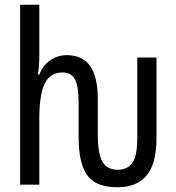

<svg xmlns="http://www.w3.org/2000/svg" viewBox="-20 -780 743 811"><path d="M476 11Q423 11 386 -7.5Q349 -26 330.5 -73.5Q312 -121 312 -207V-348Q312 -416 296.5 -445Q281 -474 244 -474Q192 -474 169 -427Q146 -380 146 -279V0H65V-760H146V-545Q146 -501 140 -465H146Q161 -504 192.5 -525.5Q224 -547 261 -547Q330 -547 361.5 -500Q393 -453 393 -364V-216Q393 -128 413.5 -95.5Q434 -63 477 -63Q518 -63 539 -92Q560 -121 560 -200V-537H641V-197Q641 -88 599 -38.5Q557 11 476 11Z"/></svg>

Font: Noto Sans ExtraCondensed
Style: Regular
Weight: 400
Width: 2
Designer: Monotype Design Team
Foundry: Monotype Imaging Inc.
Version: Version 2.013; ttfautohint (v1.8.4.7-5d5b)